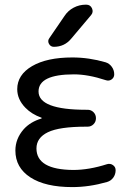

<svg xmlns="http://www.w3.org/2000/svg" viewBox="-20 -800 546 810"><path d="M252 -732.4Q266.6 -754.9 290.5 -767.6Q314.5 -780.3 341.8 -780.3H343.8Q361.3 -780.3 368.2 -764.6Q375 -749 364.3 -736.3L280.3 -636.7Q252 -602.5 207 -602.5Q193.4 -602.5 186.5 -615.2Q179.7 -627.9 188.5 -639.6ZM133.8 -173.8Q133.8 -84 289.1 -83Q355.5 -83 431.6 -107.4Q445.3 -111.3 456.5 -103.5Q467.8 -95.7 467.8 -82Q467.8 -64.5 458 -50.8Q448.2 -37.1 431.6 -32.2Q356.4 -10.7 285.2 -10.7Q170.9 -10.7 107.9 -51.8Q44.9 -92.8 44.9 -165Q44.9 -214.8 80.1 -254.9Q108.4 -286.1 154.3 -299.8Q155.3 -299.8 155.8 -301.8Q156.2 -303.7 154.3 -303.7Q113.3 -318.4 86.9 -345.7Q52.7 -380.9 52.7 -423.8Q52.7 -484.4 115.2 -521Q177.7 -557.6 285.2 -557.6Q355.5 -557.6 425.8 -537.1Q441.4 -532.2 451.7 -518.1Q461.9 -503.9 461.9 -486.3Q461.9 -472.7 450.7 -464.8Q439.5 -457 425.8 -461.9Q351.6 -486.3 292 -486.3Q142.6 -486.3 142.6 -414.1Q142.6 -336.9 343.8 -336.9H349.6Q364.3 -336.9 374.5 -326.7Q384.8 -316.4 384.8 -301.3Q384.8 -286.1 374.5 -275.9Q364.3 -265.6 349.6 -265.6H343.8Q230.5 -265.6 182.1 -242.2Q133.8 -218.8 133.8 -173.8Z"/></svg>

Font: Gen Jyuu Gothic P Regular
Style: Regular
Weight: 400
Designer: [Source Han Sans]
Ryoko NISHIZUKA  (kana & ideographs); Paul D. Hunt (Latin, Greek & Cyrillic); Wenlong ZHANG  (bopomofo
Version: Version 1.002.20150607